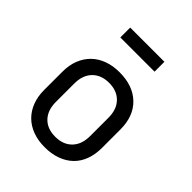

<svg xmlns="http://www.w3.org/2000/svg" viewBox="-216 -896 1032 1032"><g transform="rotate(45 300.0 -380.0)"><path d="M170 -205Q170 -142 204.5 -106Q239 -70 300 -70Q360 -70 395 -106Q430 -142 430 -205V-345Q430 -408 395 -444Q360 -480 300 -480Q240 -480 205 -444Q170 -408 170 -345ZM80 -345Q80 -395 95.5 -434.5Q111 -474 139.5 -502Q168 -530 208.5 -545Q249 -560 300 -560Q402 -560 461 -503Q520 -446 520 -346V-205Q520 -155 505 -115Q490 -75 461.5 -47.5Q433 -20 392 -5Q351 10 300 10Q249 10 208.5 -5Q168 -20 139.5 -48Q111 -76 95.5 -116Q80 -156 80 -205ZM170 -770H430V-695H170Z"/></g></svg>

Font: JetBrainsMono NF
Style: Regular
Weight: 400
Monospace: yes
Designer: Philipp Nurullin, Konstantin Bulenkov
Foundry: JetBrains
Version: Version 1.0.2; ttfautohint (v1.8.3)